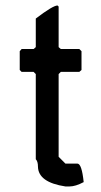

<svg xmlns="http://www.w3.org/2000/svg" viewBox="-20 -673 362 689"><path d="M186.5 -653.3 190.4 -649.4V-503.9L198.2 -497.1H264.6L272.5 -489.3V-421.9L264.6 -415H198.2L190.4 -407.2V-110.4L214.8 -85.9H257.8Q273.4 -85.9 280.3 -19.5Q251 -3.9 229.5 -3.9H214.8Q117.2 -18.6 116.2 -75.2Q116.2 -93.8 108.4 -101.6V-407.2L100.6 -415H57.6L50.8 -421.9V-489.3L57.6 -497.1H100.6L108.4 -503.9V-606.4Q169.9 -653.3 186.5 -653.3Z"/></svg>

Font: Dehalvi Khush Khat
Style: Regular
Weight: 400
Version: Version 002.500